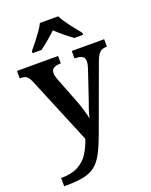

<svg xmlns="http://www.w3.org/2000/svg" viewBox="-179 -860 932 1186"><g transform="rotate(-20 287.0 -266.5)"><path d="M31 179Q100 179 143 156Q186 133 212 92.5Q238 52 254 2L72 -437Q59 -468 45.5 -477.5Q32 -487 5 -487H1V-536H271V-487H268Q208 -487 208 -445Q208 -428 217 -405L283 -235Q296 -203 307 -165.5Q318 -128 322 -106Q327 -132 335.5 -158Q344 -184 353 -207L417 -397Q421 -408 424 -421.5Q427 -435 427 -444Q427 -467 411.5 -477Q396 -487 365 -487H361V-536H574V-487H570Q542 -487 526 -471.5Q510 -456 494 -412L343 1Q317 72 293.5 117Q270 162 239.5 187.5Q209 213 162.5 223Q116 233 45 233H31ZM129 -619Q145 -638 165.5 -664Q186 -690 205.5 -717Q225 -744 235 -766H355Q366 -744 385 -717Q404 -690 425 -664Q446 -638 461 -619V-606H404Q380 -623 348.5 -648.5Q317 -674 295 -696Q272 -674 241.5 -648.5Q211 -623 187 -606H129Z"/></g></svg>

Font: Noto Serif Malayalam SemiBold
Style: Regular
Weight: 600
Designer: Indian type Foundry, Jelle Bosma, Monotype Design Team
Foundry: Monotype Imaging Inc.
Version: Version 2.104; ttfautohint (v1.8.4.7-5d5b)